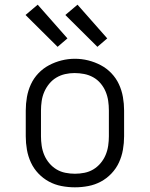

<svg xmlns="http://www.w3.org/2000/svg" viewBox="-20 -792 640 820"><path d="M300 8Q271 8 242.5 2.5Q214 -3 189 -16.5Q164 -30 144 -51Q124 -72 112 -98Q100 -124 95 -152.5Q90 -181 90 -210V-320Q90 -349 95 -377.5Q100 -406 112 -432Q124 -458 144 -479Q164 -500 189.5 -513.5Q215 -527 243 -534Q271 -541 300 -541Q329 -541 357 -534Q385 -527 410.5 -513.5Q436 -500 456 -479Q476 -458 488 -432Q500 -406 505 -377.5Q510 -349 510 -320V-210Q510 -181 505 -152.5Q500 -124 488 -98Q476 -72 456 -51Q436 -30 411 -16.5Q386 -3 357.5 2.5Q329 8 300 8ZM300 -50Q320 -50 340.5 -54Q361 -58 378.5 -68.5Q396 -79 409.5 -95Q423 -111 431 -130Q439 -149 442 -169.5Q445 -190 445 -210V-320Q445 -341 442 -361.5Q439 -382 431 -401Q423 -420 409.5 -436Q396 -452 378 -462Q360 -472 339.5 -476Q319 -480 298 -480Q278 -480 258 -475.5Q238 -471 220.5 -460.5Q203 -450 190 -434Q177 -418 169 -399.5Q161 -381 158 -360.5Q155 -340 155 -320V-210Q155 -190 158 -169.5Q161 -149 169 -130Q177 -111 190.5 -95Q204 -79 221.5 -68.5Q239 -58 259.5 -54Q280 -50 300 -50ZM396 -592 259 -728 311 -772 438 -628ZM226 -592 89 -728 141 -772 268 -628Z"/></svg>

Font: Iosevka Slab Light Extended
Style: Regular
Weight: 300
Width: 7
Monospace: yes
Designer: Belleve Invis
Foundry: Belleve Invis
Version: Version 11.1.0; ttfautohint (v1.8.3)